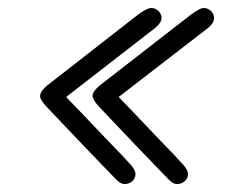

<svg xmlns="http://www.w3.org/2000/svg" viewBox="-20 -459 565 479"><path d="M80 -219Q80 -231 98 -246L325 -423Q347 -439 357 -439Q368 -439 375.5 -431.5Q383 -424 383 -414Q383 -403 368 -390L145 -217Q182 -179 233 -125Q296 -60 307 -47Q318 -34 318 -25Q318 -14 310 -7Q302 0 292 0H289Q281 0 268.5 -12.5Q256 -25 189 -95Q134 -153 94 -195Q80 -211 80 -219ZM211 -220Q211 -231 229 -246L457 -423Q479 -439 488 -439Q499 -439 506.5 -431.5Q514 -424 514 -414Q514 -402 500 -390L276 -217Q313 -179 364 -125Q427 -60 438 -47Q449 -34 449 -25Q449 -14 441 -7Q433 0 423 0H420Q412 0 399.5 -12.5Q387 -25 320 -95Q265 -153 225 -195Q211 -211 211 -220Z"/></svg>

Font: CMU Typewriter Text
Style: LightOblique
Weight: 200
Italic angle: -9.46001°
Version: Version 0.7.0